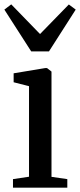

<svg xmlns="http://www.w3.org/2000/svg" viewBox="-30 -860 367 880"><path d="M29.5 0V-39L103 -50V-465L32.5 -483V-524L177 -548H185.5L206 -532V-49.5L278.5 -39V0ZM113 -624.5 -10 -816 21.5 -840 153.5 -704 285.5 -839.5 317 -816 194.5 -624.5Z"/></svg>

Font: Merriweather 60pt
Style: Regular
Weight: 400
Version: Version 2.100